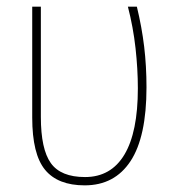

<svg xmlns="http://www.w3.org/2000/svg" viewBox="-20 -548 531 578"><path d="M235 10Q154 10 115.5 -37Q77 -84 77 -194V-528H103V-196Q103 -99 133 -57Q163 -15 236 -15Q314 -15 354.5 -82.5Q395 -150 395 -282Q395 -340 388 -403Q381 -466 365 -528H392Q407 -466 414 -407.5Q421 -349 421 -285Q421 -136 373 -63Q325 10 235 10Z"/></svg>

Font: Noto Sans SemiCondensed Thin
Style: Regular
Weight: 100
Width: 4
Designer: Monotype Design Team
Foundry: Monotype Imaging Inc.
Version: Version 2.013; ttfautohint (v1.8.4.7-5d5b)